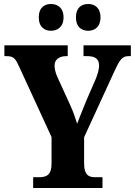

<svg xmlns="http://www.w3.org/2000/svg" viewBox="-20 -941 675 961"><path d="M422 -787C452 -787 483 -805 483 -854C483 -904 452 -921 422 -921C389 -921 360 -904 360 -854C360 -805 389 -787 422 -787ZM235 -787C266 -787 298 -805 298 -854C298 -904 266 -921 235 -921C204 -921 174 -904 174 -854C174 -805 204 -787 235 -787ZM146 0H493V-54H455C426 -54 401 -64 401 -122V-254L552 -583C580 -644 592 -660 624 -660H635V-714H398V-660H416C456 -660 476 -647 476 -611C476 -602 473 -581 461 -550L412 -437C395 -394 378 -354 366 -322C356 -353 348 -379 331 -416L266 -558C258 -576 253 -597 253 -613C253 -642 275 -660 312 -660H319V-714H2V-660H13C50 -660 58 -646 76 -607L238 -255V-122C238 -65 213 -54 175 -54H146Z"/></svg>

Font: Noto Serif Sinhala Condensed ExtraBold
Style: Regular
Weight: 800
Width: 3
Designer: Jelle Bosma - Monotype Design Team
Foundry: Monotype Imaging Inc.
Version: Version 2.007